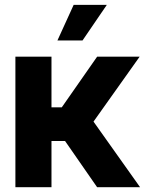

<svg xmlns="http://www.w3.org/2000/svg" viewBox="-20 -783 606 803"><path d="M44.4 0V-545.9H195.3V-334H238.3L386.2 -545.9H564L371.1 -274.4L565.9 0H386.2L252 -193.4H195.3V0ZM220.2 -613.8 288.1 -762.7H426.8L325.2 -613.8Z"/></svg>

Font: Inter Tight
Style: Bold
Weight: 700
Designer: Rasmus Andersson
Foundry: rsms
Version: Version 3.004; ttfautohint (v1.8.4.7-5d5b)